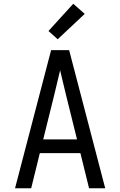

<svg xmlns="http://www.w3.org/2000/svg" viewBox="-20 -1002 640 1022"><path d="M60 0 252 -735H348L540 0H454L408 -187H192L146 0ZM390 -260 333 -490Q325 -524 316.5 -558.5Q308 -593 300 -628Q292 -593 283.5 -558.5Q275 -524 267 -490L210 -260ZM287 -793 238 -837 370 -982 431 -928Z"/></svg>

Font: R Plex Mono
Style: Regular
Weight: 400
Monospace: yes
Designer: Belleve Invis
Foundry: Belleve Invis
Version: Version 31.8.0